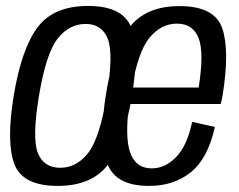

<svg xmlns="http://www.w3.org/2000/svg" viewBox="-20 -621 805 646"><path d="M174 4.5Q56.5 4.5 28.5 -68.5Q0.5 -141.5 26 -298.5Q52.5 -457.5 106.5 -529.2Q160.5 -601 276 -601Q393.5 -601 421.5 -528.5Q449.5 -456 424 -298.5Q397.5 -139.5 343.5 -67.5Q289.5 4.5 174 4.5ZM182.5 -56.5Q237 -56.5 276 -105.5Q315 -154.5 339 -298Q362.5 -441 342.5 -490.8Q322.5 -540.5 268 -540.5Q213 -540.5 174 -491.2Q135 -442 111 -298Q87.5 -155.5 107.5 -106Q127.5 -56.5 182.5 -56.5ZM481.5 4.5Q364 4.5 339 -77.2Q314 -159 335.5 -297.5Q359 -451.5 413.5 -526Q468 -600.5 584 -600.5Q701.5 -600.5 727.5 -526.5Q753.5 -452.5 729 -300.5Q726 -283.5 722.5 -271H414.5Q400.5 -163.5 416.5 -112Q435 -54.5 490.5 -54.5Q536 -54.5 573 -93Q610 -131.5 626.5 -211L703 -194Q679.5 -88 622.5 -41.8Q565.5 4.5 481.5 4.5ZM423.5 -326.5H648.5Q667 -444.5 648.5 -492Q629.5 -541.5 575.5 -541.5Q520.5 -541.5 481 -491.5Q445 -446 423.5 -326.5Z"/></svg>

Font: Anybody
Style: Italic
Weight: 400
Italic angle: -10°
Designer: Tyler Finck
Foundry: Etcetera Type Company
Version: Version 1.010; ttfautohint (v1.8.3) -l 8 -r 50 -G 200 -x 14 